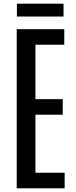

<svg xmlns="http://www.w3.org/2000/svg" viewBox="-20 -1017 409 1037"><path d="M70.3 0H329.1V-84H171.4V-397.5H318.8V-481.4H171.4V-775.4H327.1V-859.4H70.3ZM71.3 -927.7H323.2V-997.1H71.3Z"/></svg>

Font: Antonio
Style: Regular
Weight: 400
Designer: Vernon Adams
Foundry: Vernon Adams
Version: Version 1.002